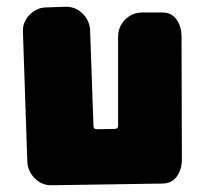

<svg xmlns="http://www.w3.org/2000/svg" viewBox="-20 -627 607 569"><path d="M48 -531Q47 -546 52 -559Q57 -572 66.5 -582Q76 -592 89 -598.5Q102 -605 117 -605L173 -607Q202 -608 223.5 -588Q245 -568 247 -538L257 -254Q257 -244 267 -244L320 -245Q330 -245 330 -255V-518Q330 -548 351 -569Q372 -590 402 -590H458Q488 -591 503 -569.5Q518 -548 518 -519L519 -155Q519 -125 504 -104Q489 -83 460 -83L135 -78Q105 -77 84 -97.5Q63 -118 61 -147L48 -531Z"/></svg>

Font: d puntillas B to tiptoe
Style: Regular
Weight: 400
Designer: deFharo
Foundry: deFharo.com
Version: Version 1.001 2012